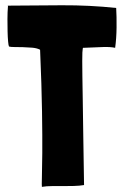

<svg xmlns="http://www.w3.org/2000/svg" viewBox="-20 -726 483 747"><path d="M10 -704Q10 -703 10.5 -703Q11 -703 11 -702Q9 -678 9 -652Q9 -626 9.5 -603.5Q10 -581 11.5 -565Q13 -549 15 -545Q21 -543 36 -543Q51 -543 69 -542.5Q87 -542 105 -540.5Q123 -539 135 -533L136 -532Q142 -392 143.5 -293Q145 -194 144.5 -130.5Q144 -67 143 -35Q142 -3 143 1Q161 -2 182 -2Q203 -2 224.5 -2Q246 -2 267.5 -2.5Q289 -3 307 -6V-7V-8Q305 -117 304 -197.5Q303 -278 302 -335.5Q301 -393 300.5 -429.5Q300 -466 300 -488.5Q300 -511 300.5 -521.5Q301 -532 302 -537Q302 -538 302.5 -538.5Q303 -539 303 -540H304H306Q353 -542 381 -543Q409 -544 428 -540Q433 -576 433.5 -619Q434 -662 432 -695Q329 -706 220.5 -705.5Q112 -705 10 -704Z"/></svg>

Font: Londrina Solid
Style: Regular
Weight: 400
Designer: Marcelo Magalhaes
Foundry: Marcelo Magalhães
Version: Version 1.002